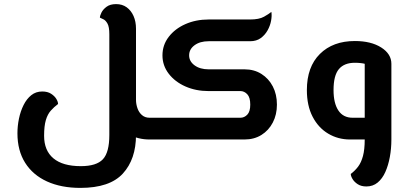

<svg xmlns="http://www.w3.org/2000/svg" viewBox="-20 -680 1998 936"><path d="M709 0Q653 0 608.5 -25Q564 -50 538.5 -94Q513 -138 513 -193H643Q643 -173 650 -152.5Q657 -132 672 -119Q687 -106 709 -106H760V0ZM372 236Q278 236 209 204.5Q140 173 102.5 113.5Q65 54 65 -30Q65 -66 72.5 -102Q80 -138 95 -168Q110 -198 132.5 -216Q155 -234 186 -234Q212 -234 229 -223Q246 -212 254.5 -198Q263 -184 263 -173Q243 -158 227.5 -140.5Q212 -123 203.5 -94.5Q195 -66 195 -18Q195 54 240.5 92Q286 130 374 130Q450 130 481.5 96.5Q513 63 513 -22V-513Q513 -549 504 -565Q495 -581 484 -586Q473 -591 467 -594Q467 -603 474.5 -618.5Q482 -634 499.5 -647Q517 -660 546 -660Q576 -660 597.5 -644.5Q619 -629 631 -602Q643 -575 643 -540V-22Q643 96 579 166Q515 236 372 236ZM760 0V-106Q771 -106 775.5 -91.5Q780 -77 780 -53Q780 -29 775.5 -14.5Q771 0 760 0Z M760 0V-106H1152Q1171 -106 1185.5 -121Q1200 -136 1200 -170.1Q1200 -205 1185.5 -220.5Q1171 -236 1152 -236H997Q935 -236 884 -258.5Q833 -281 802.5 -320.7Q772 -360.4 772 -410Q772 -460.7 802.5 -500.3Q833 -540 884 -562.5Q935 -585 997 -585H1199Q1243 -585 1267 -598.5Q1291 -612 1303 -622Q1306 -603 1301.5 -578.8Q1297.1 -554.6 1284.4 -531.9Q1271.7 -509.2 1250.9 -494.1Q1230 -479 1199 -479H997Q955 -479 928.5 -459.5Q902 -440 902 -410.1Q902 -381 928.5 -361.5Q955 -342 997 -342H1172Q1219 -342 1254.5 -319.5Q1290 -297 1310 -258.5Q1330 -219.9 1330 -170Q1330 -121.3 1310 -82.8Q1290 -44.2 1254.5 -22.1Q1219 0 1172 0ZM760 0Q750 0 745 -14.4Q740 -28.8 740 -53Q740 -77 745 -91.5Q750 -106 760 -106Z M1686 0Q1628 0 1580 -28.5Q1532 -57 1504 -111Q1476 -165 1476 -241Q1476 -354 1539.5 -417Q1603 -480 1710 -480Q1789 -480 1838.5 -448.5Q1888 -417 1888 -369V0H1758V-369Q1751 -371 1738 -372.5Q1725 -374 1710 -374Q1658 -374 1632 -343Q1606 -312 1606 -241Q1606 -177 1629.5 -141.5Q1653 -106 1699 -106H1888V0ZM1766 229Q1741 229 1724 218Q1707 207 1698.5 192.5Q1690 178 1690 168Q1711 152 1726 132Q1741 112 1749.5 80.5Q1758 49 1758 0V-106H1888V0Q1888 44 1880.5 85Q1873 126 1858.5 158.5Q1844 191 1821 210Q1798 229 1766 229Z"/></svg>

Font: El Messiri
Style: Regular
Weight: 400
Designer: Mohamed Gaber
Foundry: Kief Type Foundry
Version: Version 2.020